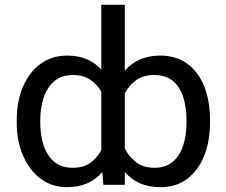

<svg xmlns="http://www.w3.org/2000/svg" viewBox="-20 -770 943 800"><path d="M855.1 -268.5V-258.5Q855.1 -181.8 830.8 -121.1Q806.5 -60.4 760.5 -25.2Q714.5 9.9 649.1 9.9Q600.1 9.9 563.2 -6.4Q526.3 -22.7 500 -53.6V0H410.5L406.2 -52.9Q380 -22.4 343.4 -6.2Q306.8 9.9 258.5 9.9Q196.7 9.9 149.7 -25.2Q102.6 -60.4 76.2 -121.1Q49.7 -181.8 49.7 -258.5V-268.5Q49.7 -348.7 76 -409.4Q102.3 -470.2 149.5 -504.3Q196.7 -538.4 259.9 -538.4Q305.8 -538.4 341.1 -523.4Q376.4 -508.5 402 -480.1V-750H500V-475.1Q525.9 -505.7 562.7 -522Q599.4 -538.4 647.7 -538.4Q714.5 -538.4 760.8 -504.3Q807.2 -470.2 831.1 -409.4Q855.1 -348.7 855.1 -268.5ZM757.1 -258.5V-268.5Q757.1 -319.6 744.3 -362.6Q731.5 -405.5 702.1 -431.5Q672.6 -457.4 622.2 -457.4Q576.3 -457.4 546.5 -435.4Q516.7 -413.4 500 -380V-151.6Q516.7 -117.9 546.5 -94.5Q576.3 -71 623.6 -71Q671.2 -71 700.6 -96.6Q730.1 -122.2 743.6 -164.8Q757.1 -207.4 757.1 -258.5ZM147.7 -268.5V-258.5Q147.7 -207.4 161.6 -164.8Q175.4 -122.2 205.3 -96.6Q235.1 -71 282.7 -71Q328.1 -71 356.5 -91.6Q384.9 -112.2 402 -144.5V-388.1Q384.9 -418.3 356.2 -437.9Q327.4 -457.4 284.1 -457.4Q235.8 -457.4 205.8 -431.5Q175.8 -405.5 161.8 -362.6Q147.7 -319.6 147.7 -268.5Z"/></svg>

Font: Inter UI
Style: Regular
Weight: 400
Designer: Rasmus Andersson
Foundry: rsms
Version: 3.2;8d6f07862